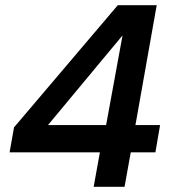

<svg xmlns="http://www.w3.org/2000/svg" viewBox="-20 -720 669 740"><path d="M341 0 365 -133H17L34 -229L434 -700H584L502 -238H597L579 -133H484L460 0ZM165 -238H389L452 -582H451Z"/></svg>

Font: DM Sans 28pt SemiBold
Style: Italic
Weight: 600
Italic angle: -10°
Version: Version 4.004;gftools[0.9.30]